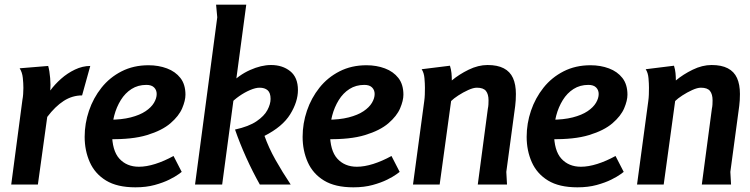

<svg xmlns="http://www.w3.org/2000/svg" viewBox="-20 -789 3209 821"><path d="M186 -507Q192 -486 194.5 -455Q197 -424 195 -402Q214 -428 241 -452Q268 -476 300.5 -491.5Q333 -507 366 -507L331 -381Q289 -381 252.5 -357.5Q216 -334 182 -289L142 0H28L76 -363Q78 -373 79 -386.5Q80 -400 80 -413Q80 -433 77.5 -456.5Q75 -480 64 -497Z M615 -510Q658 -510 694 -496.5Q730 -483 751.5 -455.5Q773 -428 773 -384Q773 -359 759 -326Q745 -293 709 -262Q673 -231 609 -211.5Q545 -192 446 -194V-277Q500 -277 539 -287Q578 -297 602.5 -313.5Q627 -330 638.5 -349.5Q650 -369 650 -387Q650 -404 639 -415Q628 -426 606 -426Q570 -426 542.5 -408.5Q515 -391 496.5 -361Q478 -331 468.5 -295Q459 -259 459 -221Q459 -145 490.5 -110.5Q522 -76 574 -76Q606 -76 644 -88Q682 -100 722 -122L757 -54Q757 -54 743.5 -44Q730 -34 704 -21Q678 -8 641.5 2Q605 12 559 12Q481 12 433.5 -17Q386 -46 364 -95.5Q342 -145 342 -204Q342 -261 360.5 -315.5Q379 -370 414 -414Q449 -458 500 -484Q551 -510 615 -510Z M1139 -511Q1188 -511 1221 -484.5Q1254 -458 1254 -404Q1254 -354 1221 -300.5Q1188 -247 1111 -208Q1129 -157 1158 -105.5Q1187 -54 1223 0H1091Q1060 -55 1032.5 -116Q1005 -177 985 -235Q1044 -248 1077 -270.5Q1110 -293 1123.5 -318.5Q1137 -344 1137 -366Q1137 -392 1124.5 -403Q1112 -414 1090 -414Q1073 -414 1049.5 -404Q1026 -394 1003 -378Q980 -362 963 -343V-428Q1001 -468 1049 -489.5Q1097 -511 1139 -511ZM1033 -769 930 0H814L909 -715L904 -769Z M1547 -510Q1590 -510 1626 -496.5Q1662 -483 1683.5 -455.5Q1705 -428 1705 -384Q1705 -359 1691 -326Q1677 -293 1641 -262Q1605 -231 1541 -211.5Q1477 -192 1378 -194V-277Q1432 -277 1471 -287Q1510 -297 1534.5 -313.5Q1559 -330 1570.5 -349.5Q1582 -369 1582 -387Q1582 -404 1571 -415Q1560 -426 1538 -426Q1502 -426 1474.5 -408.5Q1447 -391 1428.5 -361Q1410 -331 1400.5 -295Q1391 -259 1391 -221Q1391 -145 1422.5 -110.5Q1454 -76 1506 -76Q1538 -76 1576 -88Q1614 -100 1654 -122L1689 -54Q1689 -54 1675.5 -44Q1662 -34 1636 -21Q1610 -8 1573.5 2Q1537 12 1491 12Q1413 12 1365.5 -17Q1318 -46 1296 -95.5Q1274 -145 1274 -204Q1274 -261 1292.5 -315.5Q1311 -370 1346 -414Q1381 -458 1432 -484Q1483 -510 1547 -510Z M1904 -508Q1909 -492 1910.5 -476.5Q1912 -461 1912 -445Q1943 -471 1984 -491Q2025 -511 2065 -511Q2107 -511 2134 -497Q2161 -483 2173.5 -455.5Q2186 -428 2186 -387Q2186 -360 2183 -336L2145 -54L2148 0H2023L2066 -324Q2068 -333 2068.5 -342Q2069 -351 2069 -360Q2069 -386 2058 -400Q2047 -414 2019 -414Q2004 -414 1982 -404Q1960 -394 1940 -381Q1920 -368 1909 -357L1860 0H1746L1794 -356Q1796 -370 1796.5 -384.5Q1797 -399 1797 -414Q1797 -431 1795 -454.5Q1793 -478 1783 -493Z M2505 -510Q2548 -510 2584 -496.5Q2620 -483 2641.5 -455.5Q2663 -428 2663 -384Q2663 -359 2649 -326Q2635 -293 2599 -262Q2563 -231 2499 -211.5Q2435 -192 2336 -194V-277Q2390 -277 2429 -287Q2468 -297 2492.5 -313.5Q2517 -330 2528.5 -349.5Q2540 -369 2540 -387Q2540 -404 2529 -415Q2518 -426 2496 -426Q2460 -426 2432.5 -408.5Q2405 -391 2386.5 -361Q2368 -331 2358.5 -295Q2349 -259 2349 -221Q2349 -145 2380.5 -110.5Q2412 -76 2464 -76Q2496 -76 2534 -88Q2572 -100 2612 -122L2647 -54Q2647 -54 2633.5 -44Q2620 -34 2594 -21Q2568 -8 2531.5 2Q2495 12 2449 12Q2371 12 2323.5 -17Q2276 -46 2254 -95.5Q2232 -145 2232 -204Q2232 -261 2250.5 -315.5Q2269 -370 2304 -414Q2339 -458 2390 -484Q2441 -510 2505 -510Z M2862 -508Q2867 -492 2868.5 -476.5Q2870 -461 2870 -445Q2901 -471 2942 -491Q2983 -511 3023 -511Q3065 -511 3092 -497Q3119 -483 3131.5 -455.5Q3144 -428 3144 -387Q3144 -360 3141 -336L3103 -54L3106 0H2981L3024 -324Q3026 -333 3026.5 -342Q3027 -351 3027 -360Q3027 -386 3016 -400Q3005 -414 2977 -414Q2962 -414 2940 -404Q2918 -394 2898 -381Q2878 -368 2867 -357L2818 0H2704L2752 -356Q2754 -370 2754.5 -384.5Q2755 -399 2755 -414Q2755 -431 2753 -454.5Q2751 -478 2741 -493Z"/></svg>

Font: Rosario Light
Style: Bold Italic
Weight: 700
Italic angle: -8.05°
Version: Version 1.101; ttfautohint (v1.8.1.43-b0c9)